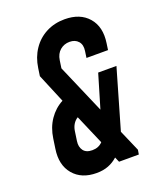

<svg xmlns="http://www.w3.org/2000/svg" viewBox="-143 -857 810 963"><g transform="rotate(-20 262.0 -375.0)"><path d="M206 15Q125.5 15 82.5 -36Q39.5 -87 52 -170L59.5 -221.5Q67.5 -278 96.2 -320Q125 -362 168 -384.5L103.5 -539L109.5 -580Q117.5 -635.5 145.8 -677.2Q174 -719 218.2 -742Q262.5 -765 317 -765Q399.5 -765 443.2 -714.5Q487 -664 474.5 -580L469.5 -545H354.5L359.5 -580Q364.5 -612.5 348 -631.2Q331.5 -650 302 -650Q272.5 -650 251 -631.8Q229.5 -613.5 224.5 -580L218.5 -539L331.5 -277.5L384.5 -456H482L390 -138L439.5 -24L435.5 0H330L318.5 -26.5Q296.5 -6.5 269 4.2Q241.5 15 206 15ZM224.5 -100Q258.5 -100 279.5 -122.5L211.5 -280.5Q196.5 -271.5 187 -256.2Q177.5 -241 174.5 -221.5L167 -170Q162.5 -139.5 177 -119.8Q191.5 -100 224.5 -100Z"/></g></svg>

Font: Mohave Light SemiBold
Style: Italic
Weight: 600
Italic angle: -8°
Version: Version 2.003